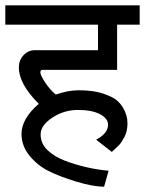

<svg xmlns="http://www.w3.org/2000/svg" viewBox="-30 -633 546 723"><path d="M214 -28Q293 2 379 10L362 70Q320 70 256 50.5Q192 31 151 10Q110 -11 80.5 -47.5Q51 -84 51 -129Q51 -186 116 -242Q41 -317 41 -379Q41 -406 58.5 -425Q76 -444 101 -444H339V-540H-10V-613H496V-540H411V-370H130Q122 -370 122 -360Q122 -350 140 -322.5Q158 -295 180 -277Q227 -293 265 -293Q303 -293 331.5 -287.5Q360 -282 388.5 -268.5Q417 -255 433.5 -227Q450 -199 450 -169Q450 -139 439 -118Q428 -97 419 -87.5Q410 -78 391 -61L332 -107Q376 -130 377 -163Q377 -187 346.5 -203Q316 -219 263.5 -219Q211 -219 167 -190Q123 -161 123 -127Q123 -93 148 -68.5Q173 -44 214 -28Z"/></svg>

Font: Autonym
Style: Regular
Weight: 500
Version: Version 1.0.20131126